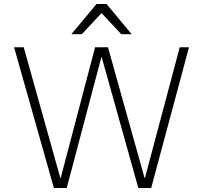

<svg xmlns="http://www.w3.org/2000/svg" viewBox="-20 -935 1010 955"><path d="M50 -700H98L280 -50H282L453 -700H517L699 -50H701L874 -700H920L732 0H668L486 -650H484L312 0H248ZM460 -915H510L635 -765H583L485 -870L387 -765H335Z"/></svg>

Font: PT Root UI Light
Style: Regular
Weight: 300
Designer: Vitaly Kuzmin
Foundry: ParaType Ltd.
Version: Version 2.000G